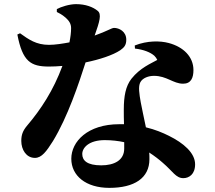

<svg xmlns="http://www.w3.org/2000/svg" viewBox="-20 -842 1040 929"><path d="M255 -784C263 -780 280 -772 297 -757C314 -742 324 -727 324 -706C324 -685 321 -662 316 -637C284 -631 247 -625 217 -625C155 -625 119 -651 77 -681L64 -675C89 -544 129 -520 217 -520C237 -520 259 -521 282 -523C238 -404 178 -313 111 -234C90 -209 83 -189 83 -160C83 -118 107 -78 149 -78C182 -78 205 -110 236 -159C308 -277 362 -440 394 -540C462 -554 526 -575 562 -599C582 -613 591 -625 591 -650C591 -690 556 -707 532 -707C520 -707 498 -691 438 -670C462 -738 473 -774 452 -790C430 -808 394 -822 348 -822C316 -822 275 -809 255 -798ZM581 -123C581 -66 532 -42 470 -42C402 -42 378 -65 378 -97C378 -127 410 -164 487 -164C521 -164 553 -160 581 -154C581 -142 581 -132 581 -123ZM633 -607C675 -602 708 -589 727 -572C733 -566 738 -559 741 -552C711 -535 658 -514 616 -461C588 -425 579 -377 579 -311C579 -290 579 -265 580 -241C572 -241 565 -241 557 -241C404 -241 325 -157 325 -74C325 8 395 67 509 67C630 67 703 20 703 -72C703 -82 703 -93 702 -104C728 -87 750 -70 768 -54C816 -13 831 20 867 20C894 20 924 2 924 -47C924 -102 868 -150 797 -185C767 -200 731 -215 686 -226C676 -275 666 -319 661 -347C654 -387 648 -423 659 -444C670 -465 699 -475 725 -475C787 -475 818 -437 866 -437C904 -437 916 -465 916 -503C916 -567 868 -615 796 -634C755 -645 693 -646 632 -622Z"/></svg>

Font: Noto Serif KR Black
Style: Regular
Weight: 900
Version: Version 1.001;PS 1.001;hotconv 16.6.54;makeotf.lib2.5.65590